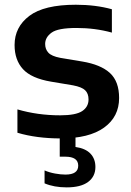

<svg xmlns="http://www.w3.org/2000/svg" viewBox="-20 -574 554 810"><path d="M235 10Q186 10 139.8 4Q93.5 -2 53.5 -14V-112.5Q139 -87.5 234 -87.5Q299.5 -87.5 326.5 -105.2Q353.5 -123 353.5 -154.5Q353.5 -179.5 339.2 -193.2Q325 -207 288 -214L195.5 -229.5Q112.5 -243.5 77 -282.2Q41.5 -321 41.5 -384Q41.5 -460 103.8 -507Q166 -554 300 -554Q383.5 -554 452 -535V-436.5Q381.5 -456 302.5 -456Q224.5 -456 197.5 -436.2Q170.5 -416.5 170.5 -388.5Q170.5 -366.5 184 -351.8Q197.5 -337 234 -330L327 -314.5Q405 -301.5 443.8 -266Q482.5 -230.5 482.5 -160.5Q482.5 -81.5 419.2 -35.8Q356 10 235 10ZM261.5 216.5Q208 216.5 168 199.5V145Q189 154 212.8 158.2Q236.5 162.5 256 162.5Q310 162.5 310 125Q310 87 255.5 87H232V-10H298.5V46Q340.5 52 361.5 74Q382.5 96 382.5 130.5Q382.5 170.5 351.8 193.5Q321 216.5 261.5 216.5Z"/></svg>

Font: Encode Sans SemiExpanded SemiExpanded SemiBold
Style: Regular
Weight: 600
Width: 6
Designer: Multiple Designers
Foundry: Impallari Type
Version: Version 3.000; ttfautohint (v1.8.3) -l 8 -r 50 -G 200 -x 14 